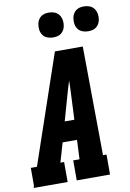

<svg xmlns="http://www.w3.org/2000/svg" viewBox="-117 -1018 730 1079"><g transform="rotate(-10 248.0 -478.0)"><path d="M-15 0 -11 -12V-114H24L236 -735H395L401 -114H421V0H231V-114H267L272 -224H190L158 -114H179V0ZM277 -338 284 -490Q285 -507 285.5 -524.5Q286 -542 286 -560Q281 -543 275.5 -525.5Q270 -508 265 -490L222 -338ZM440 -814Q423 -814 407.5 -820Q392 -826 382.5 -839Q373 -852 370.5 -868.5Q368 -885 371 -902Q373 -914 379 -925Q385 -936 395 -943.5Q405 -951 417 -953.5Q429 -956 440 -956Q457 -956 472.5 -950Q488 -944 497.5 -931Q507 -918 510 -901.5Q513 -885 510 -868Q508 -856 502 -845Q496 -834 486 -826.5Q476 -819 464 -816.5Q452 -814 440 -814ZM240 -814Q223 -814 207.5 -820Q192 -826 182.5 -839Q173 -852 170.5 -868.5Q168 -885 171 -902Q173 -914 179 -925Q185 -936 195 -943.5Q205 -951 217 -953.5Q229 -956 240 -956Q257 -956 272.5 -950Q288 -944 297.5 -931Q307 -918 310 -901.5Q313 -885 310 -868Q308 -856 302 -845Q296 -834 286 -826.5Q276 -819 264 -816.5Q252 -814 240 -814Z"/></g></svg>

Font: Iosevka Slab Heavy Oblique
Style: Regular
Weight: 900
Italic angle: -9°
Monospace: yes
Designer: Belleve Invis
Foundry: Belleve Invis
Version: Version 11.1.1; ttfautohint (v1.8.3)